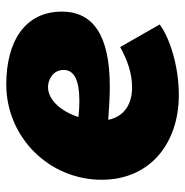

<svg xmlns="http://www.w3.org/2000/svg" viewBox="-9 -568 590 612"><g transform="rotate(90 286.0 -262.0)"><path d="M283 -537C190 -537 101 -508 58 -476L130 -350C168 -371 210 -388 259 -388C308 -388 351 -366 362 -312C322 -315 287 -317 256 -317C93 -317 17 -264 17 -164C17 -46 113 13 249 13C418 13 553 -124 553 -291C553 -446 436 -537 283 -537ZM203 -170C203 -204 237 -220 302 -220C319 -220 336 -219 353 -217C336 -164 300 -120 257 -120C238 -120 203 -133 203 -170Z"/></g></svg>

Font: Fixel Text 20240404 Black
Style: Italic
Weight: 900
Width: 4
Italic angle: -10°
Designer: AlfaBravo + MacPaw
Foundry: Kyrylo Tkachov, Marchela Mozhyna, Serhii Makarenko, Maria Weinstein, Zakhar Kryvoshyya
Version: Version 1.211;Glyphs 3.2 (3225)